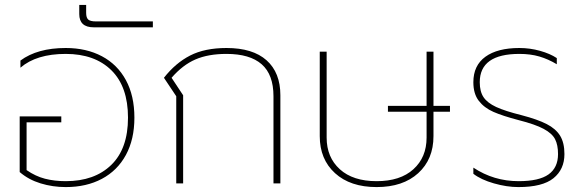

<svg xmlns="http://www.w3.org/2000/svg" viewBox="-20 -745 2373 780"><path d="M229 -272V-248H88V-54Q124 -29 162.5 -19Q201 -9 247 -9Q364 -9 432 -75Q500 -141 500 -267Q500 -393 432.5 -459.5Q365 -526 247 -526Q128 -526 63 -470V-499Q132 -550 247 -550Q331 -550 394 -516.5Q457 -483 491.5 -419.5Q526 -356 526 -267Q526 -179 491.5 -115.5Q457 -52 394 -18.5Q331 15 247 15Q194 15 145 0Q96 -15 60 -46V-272Z M601 -634H361Q302 -634 302 -688V-725H330V-693Q330 -673 338.5 -665.5Q347 -658 370 -658H601Z M900 -550Q1007 -550 1063 -500Q1119 -450 1119 -358V0H1091V-354Q1091 -442 1043 -484Q995 -526 900 -526Q826 -526 774 -503.5Q722 -481 677 -429L724 -358V0H696V-354L646 -429Q693 -489 752.5 -519.5Q812 -550 900 -550Z M1713 -186V-291H1556V-315H1713V-535H1741V-315H1808V-291H1741V-192Q1741 -98 1679 -41.5Q1617 15 1510 15Q1403 15 1341 -41.5Q1279 -98 1279 -192V-535H1307V-186Q1307 -106 1360.5 -57.5Q1414 -9 1510 -9Q1606 -9 1659.5 -57.5Q1713 -106 1713 -186Z M2086 15Q2039 15 1986.5 0Q1934 -15 1903 -39V-64Q1986 -9 2087 -9Q2170 -9 2208.5 -36.5Q2247 -64 2247 -119Q2247 -156 2235 -179.5Q2223 -203 2188.5 -221.5Q2154 -240 2087 -257Q2022 -274 1984.5 -290.5Q1947 -307 1925 -335.5Q1903 -364 1903 -411Q1903 -479 1952 -514.5Q2001 -550 2090 -550Q2133 -550 2174 -538.5Q2215 -527 2242 -509V-484Q2207 -505 2171 -515.5Q2135 -526 2090 -526Q1929 -526 1929 -411Q1929 -373 1944.5 -350Q1960 -327 1995.5 -310.5Q2031 -294 2099 -277Q2164 -260 2201 -241Q2238 -222 2255.5 -193.5Q2273 -165 2273 -119Q2273 -57 2228.5 -21Q2184 15 2086 15Z"/></svg>

Font: Prompt Thin
Style: Regular
Weight: 100
Designer: Katatrad Team
Foundry: CadsonDemak
Version: Version 1.030